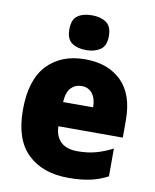

<svg xmlns="http://www.w3.org/2000/svg" viewBox="-87 -843 742 919"><g transform="rotate(10 284.0 -383.0)"><path d="M290 -563Q402 -563 467 -499Q532 -435 532 -310V-225H219Q220 -177 247.5 -150Q275 -123 330 -123Q377 -123 416.5 -133.5Q456 -144 499 -166V-31Q460 -10 415 0Q370 10 307 10Q183 10 110.5 -59.5Q38 -129 38 -273Q38 -419 106 -491Q174 -563 290 -563ZM296 -434Q265 -434 244.5 -413Q224 -392 221 -343H367Q367 -385 348 -409.5Q329 -434 296 -434ZM286 -776Q328 -776 355 -757.5Q382 -739 382 -691Q382 -644 354.5 -625.5Q327 -607 286 -607Q243 -607 216.5 -625.5Q190 -644 190 -691Q190 -739 216 -757.5Q242 -776 286 -776Z"/></g></svg>

Font: Noto Sans Gurmukhi SemiCondensed Black
Style: Regular
Weight: 900
Width: 4
Designer: Jelle Bosma - Monotype Design Team
Foundry: Monotype Imaging Inc.
Version: Version 2.004; ttfautohint (v1.8.4.7-5d5b)